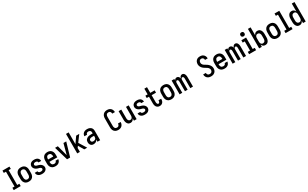

<svg xmlns="http://www.w3.org/2000/svg" viewBox="530 -3503 10066 6269"><g transform="rotate(-30 5562.5 -368.5)"><path d="M56 0V-88H137V-647H56V-735H319V-647H238V-88H319V0Z M625 8Q598 8 571 3Q544 -2 520 -15Q496 -28 477.5 -48.5Q459 -69 447.5 -94Q436 -119 431.5 -146Q427 -173 427 -200V-320Q427 -347 431.5 -374Q436 -401 447.5 -426Q459 -451 477.5 -471.5Q496 -492 520 -505Q544 -518 571 -523Q598 -528 625 -528Q652 -528 679 -523Q706 -518 730 -505Q754 -492 772.5 -471.5Q791 -451 802.5 -426Q814 -401 818.5 -374Q823 -347 823 -320V-200Q823 -173 818.5 -146Q814 -119 802.5 -94Q791 -69 772.5 -48.5Q754 -28 730 -15Q706 -2 679 3Q652 8 625 8ZM625 -80Q647 -80 667.5 -89.5Q688 -99 700.5 -117Q713 -135 717.5 -156.5Q722 -178 722 -200V-320Q722 -342 717.5 -363.5Q713 -385 700.5 -403Q688 -421 667.5 -430.5Q647 -440 625 -440Q603 -440 582.5 -430.5Q562 -421 549.5 -403Q537 -385 532.5 -363.5Q528 -342 528 -320V-200Q528 -178 532.5 -156.5Q537 -135 549.5 -117Q562 -99 582.5 -89.5Q603 -80 625 -80Z M1124 8Q1101 8 1078.5 5Q1056 2 1034.5 -5.5Q1013 -13 994 -26Q975 -39 961.5 -57.5Q948 -76 940.5 -98Q933 -120 933 -143V-145H1034V-144Q1034 -129 1042.5 -115Q1051 -101 1064 -93Q1077 -85 1092.5 -82.5Q1108 -80 1124 -80Q1139 -80 1154 -82Q1169 -84 1182.5 -90.5Q1196 -97 1205 -109.5Q1214 -122 1214 -137Q1214 -154 1204 -168Q1194 -182 1180 -190.5Q1166 -199 1150 -203.5Q1134 -208 1118 -212Q1102 -216 1086 -221Q1070 -226 1055 -233Q1040 -240 1026 -248.5Q1012 -257 999 -268Q986 -279 976 -292Q966 -305 958.5 -320Q951 -335 947 -351Q943 -367 943 -384Q943 -405 950 -426.5Q957 -448 970 -465.5Q983 -483 1001.5 -495.5Q1020 -508 1040.5 -515.5Q1061 -523 1082.5 -525.5Q1104 -528 1126 -528Q1148 -528 1170 -525Q1192 -522 1213 -514.5Q1234 -507 1252 -494Q1270 -481 1282.5 -463Q1295 -445 1302 -423.5Q1309 -402 1309 -380V-377H1208V-378Q1208 -393 1201 -406Q1194 -419 1181.5 -426.5Q1169 -434 1155 -437Q1141 -440 1126 -440Q1112 -440 1098 -437.5Q1084 -435 1072 -428.5Q1060 -422 1052 -409.5Q1044 -397 1044 -383Q1044 -367 1053.5 -352.5Q1063 -338 1077 -329.5Q1091 -321 1107 -316.5Q1123 -312 1139.5 -308Q1156 -304 1171.5 -299Q1187 -294 1202.5 -287.5Q1218 -281 1232 -272Q1246 -263 1258.5 -252.5Q1271 -242 1281.5 -228.5Q1292 -215 1299.5 -200.5Q1307 -186 1311 -169.5Q1315 -153 1315 -137Q1315 -114 1307.5 -92.5Q1300 -71 1286 -53.5Q1272 -36 1253 -23.5Q1234 -11 1212.5 -4Q1191 3 1168.5 5.5Q1146 8 1124 8Z M1627 8Q1600 8 1572.5 3Q1545 -2 1521 -15Q1497 -28 1478.5 -48.5Q1460 -69 1448 -93.5Q1436 -118 1431.5 -145.5Q1427 -173 1427 -200V-320Q1427 -347 1431.5 -374Q1436 -401 1447.5 -426Q1459 -451 1477.5 -471.5Q1496 -492 1520 -505Q1544 -518 1571 -523Q1598 -528 1625 -528Q1652 -528 1679 -523Q1706 -518 1730 -505Q1754 -492 1772.5 -471.5Q1791 -451 1802.5 -426Q1814 -401 1818.5 -374Q1823 -347 1823 -320V-216H1528V-200Q1528 -178 1532.5 -156Q1537 -134 1550 -116Q1563 -98 1584 -89Q1605 -80 1627 -80Q1643 -80 1659 -83Q1675 -86 1688.5 -95Q1702 -104 1710.5 -118Q1719 -132 1720 -149H1821Q1819 -125 1811.5 -103Q1804 -81 1790.5 -62Q1777 -43 1758.5 -29Q1740 -15 1718 -6.5Q1696 2 1673 5Q1650 8 1627 8ZM1722 -304V-320Q1722 -342 1717.5 -363.5Q1713 -385 1700.5 -403Q1688 -421 1667.5 -430.5Q1647 -440 1625 -440Q1603 -440 1582.5 -430.5Q1562 -421 1549.5 -403Q1537 -385 1532.5 -363.5Q1528 -342 1528 -320V-304Z M2067 0 1914 -520H2019L2112 -173Q2115 -161 2118.5 -148Q2122 -135 2125 -123Q2128 -135 2131.5 -148Q2135 -161 2138 -173L2231 -520H2336L2183 0Z M2715 0 2595 -206 2551 -147V0H2451V-735H2551V-291L2710 -520H2827L2651 -282L2827 0Z M3068 8Q3049 8 3029.5 4.5Q3010 1 2993 -9Q2976 -19 2963 -34Q2950 -49 2942 -67Q2934 -85 2930.5 -104Q2927 -123 2927 -143Q2927 -169 2933.5 -194.5Q2940 -220 2956 -241Q2972 -262 2994 -276.5Q3016 -291 3041 -299Q3066 -307 3092 -310Q3118 -313 3144 -313H3214V-354Q3214 -372 3208.5 -389Q3203 -406 3189.5 -418Q3176 -430 3158.5 -435Q3141 -440 3124 -440Q3107 -440 3091 -436.5Q3075 -433 3062 -423.5Q3049 -414 3041.5 -399Q3034 -384 3034 -368H2933Q2933 -391 2940 -414Q2947 -437 2960 -456.5Q2973 -476 2991.5 -490Q3010 -504 3032 -513Q3054 -522 3077 -525Q3100 -528 3124 -528Q3148 -528 3172.5 -524.5Q3197 -521 3219.5 -511Q3242 -501 3261 -485Q3280 -469 3292.5 -448Q3305 -427 3310 -402.5Q3315 -378 3315 -354V0H3214V-81Q3205 -60 3190 -42.5Q3175 -25 3155.5 -13.5Q3136 -2 3113.5 3Q3091 8 3068 8ZM3108 -80Q3129 -80 3149.5 -86Q3170 -92 3185 -105.5Q3200 -119 3207 -139Q3214 -159 3214 -180V-225H3144Q3131 -225 3118 -224Q3105 -223 3092.5 -220Q3080 -217 3068.5 -212Q3057 -207 3047 -198.5Q3037 -190 3032.5 -178Q3028 -166 3028 -153Q3028 -137 3033.5 -122.5Q3039 -108 3050.5 -97.5Q3062 -87 3077.5 -83.5Q3093 -80 3108 -80Z M3997 8Q3970 8 3943.5 2.5Q3917 -3 3893.5 -16Q3870 -29 3851.5 -49.5Q3833 -70 3822 -94.5Q3811 -119 3806.5 -146Q3802 -173 3802 -200V-535Q3802 -562 3806.5 -589Q3811 -616 3822 -640.5Q3833 -665 3851.5 -685.5Q3870 -706 3893.5 -719Q3917 -732 3943.5 -737.5Q3970 -743 3997 -743Q4023 -743 4048 -738.5Q4073 -734 4096 -723Q4119 -712 4137.5 -694Q4156 -676 4168 -653.5Q4180 -631 4186 -606Q4192 -581 4192 -556V-554H4091V-555Q4091 -575 4085.5 -593.5Q4080 -612 4067 -627Q4054 -642 4035.5 -648.5Q4017 -655 3997 -655Q3976 -655 3956 -645.5Q3936 -636 3923.5 -618Q3911 -600 3907 -578.5Q3903 -557 3903 -535V-200Q3903 -178 3907 -156.5Q3911 -135 3923.5 -117Q3936 -99 3956 -89.5Q3976 -80 3997 -80Q4017 -80 4035.5 -86.5Q4054 -93 4067 -108Q4080 -123 4085.5 -141.5Q4091 -160 4091 -180V-181H4192V-179Q4192 -154 4186 -129Q4180 -104 4168 -81.5Q4156 -59 4137.5 -41Q4119 -23 4096 -12Q4073 -1 4048 3.5Q4023 8 3997 8Z M4459 8Q4435 8 4411.5 0.5Q4388 -7 4370.5 -23Q4353 -39 4341 -60.5Q4329 -82 4322 -105Q4315 -128 4312.5 -152Q4310 -176 4310 -200V-520H4411V-200Q4411 -186 4412.5 -172Q4414 -158 4418 -144.5Q4422 -131 4429.5 -118.5Q4437 -106 4447.5 -97Q4458 -88 4472 -84Q4486 -80 4500 -80Q4514 -80 4528 -84Q4542 -88 4552.5 -97Q4563 -106 4570.5 -118.5Q4578 -131 4582 -144.5Q4586 -158 4587.5 -172Q4589 -186 4589 -200V-520H4690V0H4589V-85Q4581 -65 4569 -47Q4557 -29 4539.5 -16.5Q4522 -4 4501 2Q4480 8 4459 8Z M4999 8Q4976 8 4953.5 5Q4931 2 4909.5 -5.5Q4888 -13 4869 -26Q4850 -39 4836.5 -57.5Q4823 -76 4815.5 -98Q4808 -120 4808 -143V-145H4909V-144Q4909 -129 4917.5 -115Q4926 -101 4939 -93Q4952 -85 4967.5 -82.5Q4983 -80 4999 -80Q5014 -80 5029 -82Q5044 -84 5057.5 -90.5Q5071 -97 5080 -109.5Q5089 -122 5089 -137Q5089 -154 5079 -168Q5069 -182 5055 -190.5Q5041 -199 5025 -203.5Q5009 -208 4993 -212Q4977 -216 4961 -221Q4945 -226 4930 -233Q4915 -240 4901 -248.5Q4887 -257 4874 -268Q4861 -279 4851 -292Q4841 -305 4833.5 -320Q4826 -335 4822 -351Q4818 -367 4818 -384Q4818 -405 4825 -426.5Q4832 -448 4845 -465.5Q4858 -483 4876.5 -495.5Q4895 -508 4915.5 -515.5Q4936 -523 4957.5 -525.5Q4979 -528 5001 -528Q5023 -528 5045 -525Q5067 -522 5088 -514.5Q5109 -507 5127 -494Q5145 -481 5157.5 -463Q5170 -445 5177 -423.5Q5184 -402 5184 -380V-377H5083V-378Q5083 -393 5076 -406Q5069 -419 5056.5 -426.5Q5044 -434 5030 -437Q5016 -440 5001 -440Q4987 -440 4973 -437.5Q4959 -435 4947 -428.5Q4935 -422 4927 -409.5Q4919 -397 4919 -383Q4919 -367 4928.5 -352.5Q4938 -338 4952 -329.5Q4966 -321 4982 -316.5Q4998 -312 5014.5 -308Q5031 -304 5046.5 -299Q5062 -294 5077.5 -287.5Q5093 -281 5107 -272Q5121 -263 5133.5 -252.5Q5146 -242 5156.5 -228.5Q5167 -215 5174.5 -200.5Q5182 -186 5186 -169.5Q5190 -153 5190 -137Q5190 -114 5182.5 -92.5Q5175 -71 5161 -53.5Q5147 -36 5128 -23.5Q5109 -11 5087.5 -4Q5066 3 5043.5 5.5Q5021 8 4999 8Z M5561 8Q5537 8 5514 2Q5491 -4 5472 -17.5Q5453 -31 5439.5 -51Q5426 -71 5418 -93Q5410 -115 5407.5 -138.5Q5405 -162 5405 -186V-432H5320V-520H5405V-735H5505V-520H5670V-432H5505V-186Q5505 -175 5505.5 -163.5Q5506 -152 5508.5 -141.5Q5511 -131 5514.5 -120.5Q5518 -110 5524 -100.5Q5530 -91 5540 -85.5Q5550 -80 5561 -80Q5576 -80 5588 -89.5Q5600 -99 5605.5 -113Q5611 -127 5613.5 -142Q5616 -157 5616 -172V-177H5716V-167Q5716 -145 5712.5 -123Q5709 -101 5700.5 -80.5Q5692 -60 5678 -42.5Q5664 -25 5645 -13.5Q5626 -2 5604.5 3Q5583 8 5561 8Z M6000 8Q5973 8 5946 3Q5919 -2 5895 -15Q5871 -28 5852.5 -48.5Q5834 -69 5822.5 -94Q5811 -119 5806.5 -146Q5802 -173 5802 -200V-320Q5802 -347 5806.5 -374Q5811 -401 5822.5 -426Q5834 -451 5852.5 -471.5Q5871 -492 5895 -505Q5919 -518 5946 -523Q5973 -528 6000 -528Q6027 -528 6054 -523Q6081 -518 6105 -505Q6129 -492 6147.5 -471.5Q6166 -451 6177.5 -426Q6189 -401 6193.5 -374Q6198 -347 6198 -320V-200Q6198 -173 6193.5 -146Q6189 -119 6177.5 -94Q6166 -69 6147.5 -48.5Q6129 -28 6105 -15Q6081 -2 6054 3Q6027 8 6000 8ZM6000 -80Q6022 -80 6042.5 -89.5Q6063 -99 6075.5 -117Q6088 -135 6092.5 -156.5Q6097 -178 6097 -200V-320Q6097 -342 6092.5 -363.5Q6088 -385 6075.5 -403Q6063 -421 6042.5 -430.5Q6022 -440 6000 -440Q5978 -440 5957.5 -430.5Q5937 -421 5924.5 -403Q5912 -385 5907.5 -363.5Q5903 -342 5903 -320V-200Q5903 -178 5907.5 -156.5Q5912 -135 5924.5 -117Q5937 -99 5957.5 -89.5Q5978 -80 6000 -80Z M6310 0V-520H6411V-458Q6416 -472 6424.5 -485.5Q6433 -499 6445 -508.5Q6457 -518 6472 -523Q6487 -528 6502 -528H6503Q6522 -528 6540 -520.5Q6558 -513 6571 -499Q6584 -485 6592 -467.5Q6600 -450 6604 -432Q6609 -450 6617 -467.5Q6625 -485 6637.5 -499Q6650 -513 6668 -520.5Q6686 -528 6705 -528Q6724 -528 6742 -520.5Q6760 -513 6773 -498.5Q6786 -484 6794 -466.5Q6802 -449 6807 -430.5Q6812 -412 6813.5 -392.5Q6815 -373 6815 -354V0H6714V-354Q6714 -368 6712.5 -382Q6711 -396 6705.5 -409Q6700 -422 6689 -431Q6678 -440 6664 -440Q6650 -440 6638.5 -431Q6627 -422 6621.5 -409Q6616 -396 6614.5 -382Q6613 -368 6613 -354V0H6512V-354Q6512 -368 6510.5 -382Q6509 -396 6503.5 -409Q6498 -422 6486.5 -431Q6475 -440 6461 -440Q6447 -440 6436 -431Q6425 -422 6419.5 -409Q6414 -396 6412.5 -382Q6411 -368 6411 -354V0Z M7499 8Q7474 8 7448.5 4Q7423 0 7400 -10.5Q7377 -21 7358 -38Q7339 -55 7326 -76.5Q7313 -98 7306.5 -123Q7300 -148 7300 -173V-177H7401V-175Q7401 -155 7407.5 -136.5Q7414 -118 7428 -104.5Q7442 -91 7461 -85.5Q7480 -80 7499 -80Q7519 -80 7538 -86.5Q7557 -93 7571 -107.5Q7585 -122 7591 -141.5Q7597 -161 7597 -181Q7597 -206 7586.5 -229Q7576 -252 7558.5 -269.5Q7541 -287 7519.5 -300Q7498 -313 7476.5 -325.5Q7455 -338 7434 -351.5Q7413 -365 7394.5 -381.5Q7376 -398 7360 -417.5Q7344 -437 7333 -459Q7322 -481 7316 -505.5Q7310 -530 7310 -555Q7310 -580 7316 -605Q7322 -630 7333.5 -652.5Q7345 -675 7363 -693Q7381 -711 7403.5 -722.5Q7426 -734 7451 -738.5Q7476 -743 7501 -743Q7526 -743 7550.5 -739Q7575 -735 7597.5 -724Q7620 -713 7638 -695.5Q7656 -678 7668 -656.5Q7680 -635 7686 -610.5Q7692 -586 7692 -561V-558H7591V-560Q7591 -578 7585.5 -596.5Q7580 -615 7567.5 -628.5Q7555 -642 7537.5 -648.5Q7520 -655 7501 -655Q7482 -655 7464 -648Q7446 -641 7434 -626Q7422 -611 7416.5 -592.5Q7411 -574 7411 -555Q7411 -530 7421 -506.5Q7431 -483 7448.5 -465.5Q7466 -448 7487.5 -435Q7509 -422 7531 -410Q7553 -398 7573.5 -384Q7594 -370 7613 -353.5Q7632 -337 7647.5 -317.5Q7663 -298 7674.5 -276Q7686 -254 7692 -229.5Q7698 -205 7698 -180Q7698 -154 7691.5 -129Q7685 -104 7673 -81.5Q7661 -59 7641.5 -41Q7622 -23 7599 -12Q7576 -1 7550.5 3.5Q7525 8 7499 8Z M8002 8Q7975 8 7947.5 3Q7920 -2 7896 -15Q7872 -28 7853.5 -48.5Q7835 -69 7823 -93.5Q7811 -118 7806.5 -145.5Q7802 -173 7802 -200V-320Q7802 -347 7806.5 -374Q7811 -401 7822.5 -426Q7834 -451 7852.5 -471.5Q7871 -492 7895 -505Q7919 -518 7946 -523Q7973 -528 8000 -528Q8027 -528 8054 -523Q8081 -518 8105 -505Q8129 -492 8147.5 -471.5Q8166 -451 8177.5 -426Q8189 -401 8193.5 -374Q8198 -347 8198 -320V-216H7903V-200Q7903 -178 7907.5 -156Q7912 -134 7925 -116Q7938 -98 7959 -89Q7980 -80 8002 -80Q8018 -80 8034 -83Q8050 -86 8063.5 -95Q8077 -104 8085.5 -118Q8094 -132 8095 -149H8196Q8194 -125 8186.5 -103Q8179 -81 8165.5 -62Q8152 -43 8133.5 -29Q8115 -15 8093 -6.5Q8071 2 8048 5Q8025 8 8002 8ZM8097 -304V-320Q8097 -342 8092.5 -363.5Q8088 -385 8075.5 -403Q8063 -421 8042.5 -430.5Q8022 -440 8000 -440Q7978 -440 7957.5 -430.5Q7937 -421 7924.5 -403Q7912 -385 7907.5 -363.5Q7903 -342 7903 -320V-304Z M8310 0V-520H8411V-458Q8416 -472 8424.5 -485.5Q8433 -499 8445 -508.5Q8457 -518 8472 -523Q8487 -528 8502 -528H8503Q8522 -528 8540 -520.5Q8558 -513 8571 -499Q8584 -485 8592 -467.5Q8600 -450 8604 -432Q8609 -450 8617 -467.5Q8625 -485 8637.5 -499Q8650 -513 8668 -520.5Q8686 -528 8705 -528Q8724 -528 8742 -520.5Q8760 -513 8773 -498.5Q8786 -484 8794 -466.5Q8802 -449 8807 -430.5Q8812 -412 8813.5 -392.5Q8815 -373 8815 -354V0H8714V-354Q8714 -368 8712.5 -382Q8711 -396 8705.5 -409Q8700 -422 8689 -431Q8678 -440 8664 -440Q8650 -440 8638.5 -431Q8627 -422 8621.5 -409Q8616 -396 8614.5 -382Q8613 -368 8613 -354V0H8512V-354Q8512 -368 8510.5 -382Q8509 -396 8503.5 -409Q8498 -422 8486.5 -431Q8475 -440 8461 -440Q8447 -440 8436 -431Q8425 -422 8419.5 -409Q8414 -396 8412.5 -382Q8411 -368 8411 -354V0Z M8931 0V-88H9016V-432H8939V-520H9117V-88H9194V0ZM9067 -595Q9051 -595 9036.5 -599.5Q9022 -604 9011 -614.5Q9000 -625 8995.5 -640Q8991 -655 8991 -670Q8991 -685 8995.5 -700Q9000 -715 9011 -725.5Q9022 -736 9036.5 -740.5Q9051 -745 9067 -745Q9082 -745 9096.5 -740.5Q9111 -736 9122 -725.5Q9133 -715 9137.5 -700Q9142 -685 9142 -670Q9142 -655 9137.5 -640Q9133 -625 9122 -614.5Q9111 -604 9096.5 -599.5Q9082 -595 9067 -595Z M9542 8Q9520 8 9499 2.5Q9478 -3 9461 -16Q9444 -29 9431.5 -47Q9419 -65 9411 -85V0H9310V-735H9411V-435Q9419 -455 9431.5 -473Q9444 -491 9461 -504Q9478 -517 9499 -522.5Q9520 -528 9542 -528Q9566 -528 9590 -521Q9614 -514 9633 -498Q9652 -482 9664.5 -461Q9677 -440 9684.5 -416.5Q9692 -393 9695 -368.5Q9698 -344 9698 -320V-200Q9698 -176 9695 -151.5Q9692 -127 9684.5 -103.5Q9677 -80 9664.5 -59Q9652 -38 9633 -22Q9614 -6 9590 1Q9566 8 9542 8ZM9501 -80Q9523 -80 9543 -89.5Q9563 -99 9575.5 -117Q9588 -135 9592.5 -156.5Q9597 -178 9597 -200V-320Q9597 -342 9592.5 -363.5Q9588 -385 9575.5 -403Q9563 -421 9543 -430.5Q9523 -440 9501 -440Q9487 -440 9473 -436Q9459 -432 9448 -423Q9437 -414 9429.5 -401.5Q9422 -389 9418 -375.5Q9414 -362 9412.5 -348Q9411 -334 9411 -320V-200Q9411 -186 9412.5 -172Q9414 -158 9418 -144.5Q9422 -131 9429.5 -118.5Q9437 -106 9448 -97Q9459 -88 9473 -84Q9487 -80 9501 -80Z M10000 8Q9973 8 9946 3Q9919 -2 9895 -15Q9871 -28 9852.5 -48.5Q9834 -69 9822.5 -94Q9811 -119 9806.5 -146Q9802 -173 9802 -200V-320Q9802 -347 9806.5 -374Q9811 -401 9822.5 -426Q9834 -451 9852.5 -471.5Q9871 -492 9895 -505Q9919 -518 9946 -523Q9973 -528 10000 -528Q10027 -528 10054 -523Q10081 -518 10105 -505Q10129 -492 10147.5 -471.5Q10166 -451 10177.5 -426Q10189 -401 10193.5 -374Q10198 -347 10198 -320V-200Q10198 -173 10193.5 -146Q10189 -119 10177.5 -94Q10166 -69 10147.5 -48.5Q10129 -28 10105 -15Q10081 -2 10054 3Q10027 8 10000 8ZM10000 -80Q10022 -80 10042.5 -89.5Q10063 -99 10075.5 -117Q10088 -135 10092.5 -156.5Q10097 -178 10097 -200V-320Q10097 -342 10092.5 -363.5Q10088 -385 10075.5 -403Q10063 -421 10042.5 -430.5Q10022 -440 10000 -440Q9978 -440 9957.5 -430.5Q9937 -421 9924.5 -403Q9912 -385 9907.5 -363.5Q9903 -342 9903 -320V-200Q9903 -178 9907.5 -156.5Q9912 -135 9924.5 -117Q9937 -99 9957.5 -89.5Q9978 -80 10000 -80Z M10306 0V-88H10391V-647H10314V-735H10492V-88H10569V0Z M10833 8Q10809 8 10785 1Q10761 -6 10742 -22Q10723 -38 10710.5 -59Q10698 -80 10690.5 -103.5Q10683 -127 10680 -151.5Q10677 -176 10677 -200V-320Q10677 -344 10680 -368.5Q10683 -393 10690.5 -416.5Q10698 -440 10710.5 -461Q10723 -482 10742 -498Q10761 -514 10785 -521Q10809 -528 10833 -528Q10855 -528 10876 -522.5Q10897 -517 10914 -504Q10931 -491 10943.5 -473Q10956 -455 10964 -435V-735H11065V0H10964V-85Q10956 -65 10943.5 -47Q10931 -29 10914 -16Q10897 -3 10876 2.5Q10855 8 10833 8ZM10874 -80Q10888 -80 10902 -84Q10916 -88 10927 -97Q10938 -106 10945.5 -118.5Q10953 -131 10957 -144.5Q10961 -158 10962.5 -172Q10964 -186 10964 -200V-320Q10964 -334 10962.5 -348Q10961 -362 10957 -375.5Q10953 -389 10945.5 -401.5Q10938 -414 10927 -423Q10916 -432 10902 -436Q10888 -440 10874 -440Q10852 -440 10832 -430.5Q10812 -421 10799.5 -403Q10787 -385 10782.5 -363.5Q10778 -342 10778 -320V-200Q10778 -178 10782.5 -156.5Q10787 -135 10799.5 -117Q10812 -99 10832 -89.5Q10852 -80 10874 -80Z"/></g></svg>

Font: Iosevka Custom Semibold
Style: Regular
Weight: 600
Designer: Belleve Invis
Foundry: Belleve Invis
Version: Version 27.0.2; ttfautohint (v1.8.4)